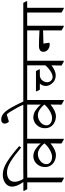

<svg xmlns="http://www.w3.org/2000/svg" viewBox="1012 -2098 1088 3214"><g transform="rotate(-90 1556.0 -491.0)"><path d="M276 -918Q207 -918 163.5 -885Q120 -852 120 -790Q120 -753 135.5 -712Q151 -671 168 -644H273L301 -592V-579H190V33H175L111 -3V-579H-4L-31 -630V-644H116Q39 -753 39 -832Q39 -877 64.5 -912.5Q90 -948 136.5 -968Q183 -988 243 -988Q345 -988 463 -911Q581 -834 718 -713L693 -681Q561 -793 461 -855.5Q361 -918 275 -918Z M951 -593V-580H839V32H825L761 -5L763 -187L761 -188Q651 -99 567 -99Q516 -99 470 -120Q424 -141 395.5 -182Q367 -223 367 -279Q367 -340 394 -385Q421 -430 462.5 -453.5Q504 -477 547 -477Q609 -477 665 -440Q721 -403 761 -353H762V-580H297L270 -631V-645H923ZM532 -163Q589 -163 653.5 -200.5Q718 -238 762 -289V-292Q730 -336 680.5 -368.5Q631 -401 588 -401Q539 -401 499 -379.5Q459 -358 437 -325Q415 -292 415 -257Q415 -217 448.5 -190.5Q482 -164 533 -164Z M1601 -593V-580H1489V32H1475L1411 -5L1413 -187L1411 -188Q1301 -99 1217 -99Q1166 -99 1120 -120Q1074 -141 1045.5 -182Q1017 -223 1017 -279Q1017 -340 1044 -385Q1071 -430 1112.5 -453.5Q1154 -477 1197 -477Q1259 -477 1315 -440Q1371 -403 1411 -353H1412V-580H947L920 -631V-645H1573ZM1182 -163Q1239 -163 1303.5 -200.5Q1368 -238 1412 -289V-292Q1380 -336 1330.5 -368.5Q1281 -401 1238 -401Q1189 -401 1149 -379.5Q1109 -358 1087 -325Q1065 -292 1065 -257Q1065 -217 1098.5 -190.5Q1132 -164 1183 -164Z M1387 -799Q1440 -699 1465 -642H1411Q1399 -671 1384 -701.5Q1369 -732 1358 -751Q1315 -828 1287.5 -871Q1260 -914 1245 -922L1128 -886Q1114 -897 1104 -916Q1094 -935 1094 -955Q1094 -983 1112.5 -999Q1131 -1015 1162 -1015Q1229 -1015 1280.5 -960Q1332 -905 1387 -799Z M2257 -593V-580H2146V32H2132L2066 -4L2069 -170L2067 -172Q2029 -142 1985.5 -122Q1942 -102 1902 -102Q1865 -102 1833.5 -114.5Q1802 -127 1781 -149Q1724 -206 1724 -267Q1724 -296 1735 -322Q1746 -348 1763 -368H1662L1635 -420V-433H1974L2001 -382V-368H1895Q1845 -362 1816 -325.5Q1787 -289 1786 -243Q1787 -207 1813.5 -180.5Q1840 -154 1873 -154Q1919 -154 1976.5 -192.5Q2034 -231 2069 -275V-580H1597L1570 -631V-645H2230Z M2843 -593V-580H2732V32H2717L2654 -4V-314L2434 -308L2448 -208Q2436 -203 2411 -203Q2389 -203 2362 -214.5Q2335 -226 2315.5 -250Q2296 -274 2296 -309Q2296 -383 2398 -383Q2501 -383 2654 -374V-580H2254L2227 -631V-645H2815Z M3143 -593V-580H3032V32H3017L2953 -4V-580H2838L2811 -631V-645H3115Z"/></g></svg>

Font: Martel
Style: Regular
Weight: 400
Designer: Dan Reynolds
Foundry: Dan Reynolds
Version: Version 1.001; ttfautohint (v1.1) -l 5 -r 5 -G 72 -x 0 -D la